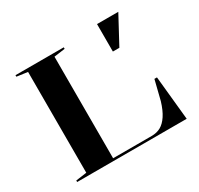

<svg xmlns="http://www.w3.org/2000/svg" viewBox="-153 -915 1141 1102"><g transform="rotate(-30 417.0 -364.0)"><path d="M60 0V-10L132 -20V-688L60 -698V-708H380V-698L307 -688V-15H562Q597 -15 623 -29.5Q649 -44 670.5 -76.5Q692 -109 708 -162L740 -291H757L786 0ZM612 -546V-728H753L655 -546Z"/></g></svg>

Font: Kalnia SemiExpanded
Style: Regular
Weight: 400
Width: 6
Designer: Frida Medrano
Foundry: Frida Medrano
Version: Version 1.105